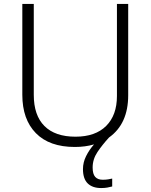

<svg xmlns="http://www.w3.org/2000/svg" viewBox="-20 -734 762 972"><path d="M449 114Q449 147 462 161.5Q475 176 500 176Q515 176 527.5 174Q540 172 548 170V210Q537 213 523.5 215.5Q510 218 492 218Q448 218 424 194.5Q400 171 400 122Q400 88 416 56Q432 24 456 -3Q412 10 359 10Q230 10 161.5 -60Q93 -130 93 -254V-714H151V-254Q151 -150 205 -96Q259 -42 362 -42Q463 -42 517.5 -96.5Q572 -151 572 -248V-714H629V-252Q629 -107 532 -38Q498 -1 473.5 35.5Q449 72 449 114Z"/></svg>

Font: RS Noto Sans Light
Style: Regular
Weight: 300
Designer: Monotype Design Team
Foundry: Monotype Imaging Inc.
Version: Version 3.10